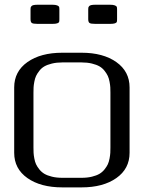

<svg xmlns="http://www.w3.org/2000/svg" viewBox="-20 -812 644 832"><path d="M487.3 -771V-729Q487.3 -720.2 486.1 -716.8Q484.9 -713.4 478 -710.9Q471.2 -708.5 456.1 -708.5H393.6Q373 -708.5 367.7 -712.6Q362.3 -716.8 362.3 -729V-771Q362.3 -776.4 362.8 -778.8Q363.3 -781.2 366 -784.9Q368.7 -788.6 375.5 -790Q382.3 -791.5 393.6 -791.5H456.1Q470.7 -791.5 477.8 -788.6Q484.9 -785.6 486.1 -782.2Q487.3 -778.8 487.3 -771ZM237.3 -771V-729Q237.3 -720.2 236.1 -716.8Q234.9 -713.4 228 -710.9Q221.2 -708.5 206.1 -708.5H143.6Q123 -708.5 117.7 -712.6Q112.3 -716.8 112.3 -729V-771Q112.3 -776.4 112.8 -778.8Q113.3 -781.2 116 -784.9Q118.7 -788.6 125.5 -790Q132.3 -791.5 143.6 -791.5H206.1Q220.7 -791.5 227.8 -788.6Q234.9 -785.6 236.1 -782.2Q237.3 -778.8 237.3 -771ZM333.5 -583.5Q426.8 -583.5 484.1 -543Q541.5 -502.4 541.5 -433.1V-149.9Q541.5 -80.6 484.1 -40.3Q426.8 0 333.5 0H250Q156.2 0 98.9 -40.3Q41.5 -80.6 41.5 -149.9V-433.1Q41.5 -502.4 98.9 -543Q156.2 -583.5 250 -583.5ZM333.5 -541.5H250Q225.1 -541.5 205.1 -536.6Q185.1 -531.7 172.4 -524.4Q159.7 -517.1 150.4 -505.1Q141.1 -493.2 136.2 -482.7Q131.3 -472.2 128.7 -457.5Q126 -442.9 125.5 -433.3Q125 -423.8 125 -410.6V-172.9Q125 -159.7 125.5 -149.9Q126 -140.1 128.7 -125.5Q131.3 -110.8 136.2 -100.3Q141.1 -89.8 150.4 -78.1Q159.7 -66.4 172.4 -58.8Q185.1 -51.3 205.1 -46.4Q225.1 -41.5 250 -41.5H333.5Q358.4 -41.5 378.4 -46.4Q398.4 -51.3 411.1 -58.8Q423.8 -66.4 433.1 -78.1Q442.4 -89.8 447.3 -100.3Q452.1 -110.8 454.8 -125.5Q457.5 -140.1 458 -149.9Q458.5 -159.7 458.5 -172.9V-410.6Q458.5 -423.8 458 -433.3Q457.5 -442.9 454.8 -457.5Q452.1 -472.2 447.3 -482.7Q442.4 -493.2 433.1 -505.1Q423.8 -517.1 411.1 -524.4Q398.4 -531.7 378.4 -536.6Q358.4 -541.5 333.5 -541.5Z"/></svg>

Font: Gputeks
Style: Regular
Weight: 500
Version: Version 0.9